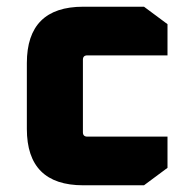

<svg xmlns="http://www.w3.org/2000/svg" viewBox="-20 -552 565 572"><path d="M60 -168V-364Q60 -532 228 -532H409L479 -480V-387H240Q227 -387 227 -374V-158Q227 -145 240 -145H479V-52L409 0H228Q60 0 60 -168Z"/></svg>

Font: Oxanium ExtraLight ExtraBold
Style: Regular
Weight: 800
Version: Version 2.000